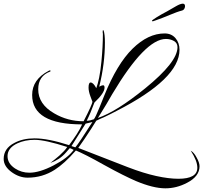

<svg xmlns="http://www.w3.org/2000/svg" viewBox="-74 -835 1106 1045"><path d="M826 190Q760 190 665 150Q635 137 592 115.5Q549 94 493 63Q438 32 399.5 12.5Q361 -7 339 -16Q307 21 278 47Q249 73 224 89Q157 132 76 132Q32 132 -9 103Q-54 71 -54 30Q-54 -27 4 -57Q50 -82 114 -82Q187 -82 302 -45Q326 -77 344 -105Q362 -133 373 -158Q101 -158 101 -318Q101 -402 190 -449Q195 -452 198 -452Q201 -452 201 -449Q201 -447 200 -446Q134 -422 134 -349Q134 -268 221 -218Q294 -175 381 -175Q429 -268 429 -282Q429 -282 426 -289.5Q423 -297 418 -311Q408 -338 408 -358Q408 -386 419 -386Q434 -386 450 -355Q458 -376 465.5 -412Q473 -448 478 -500Q482 -541 484 -579Q486 -617 486 -651Q486 -655 485 -658V-665Q485 -671 487 -671L490 -669Q497 -648 497 -604Q497 -548 489.5 -487.5Q482 -427 466 -363Q480 -371 487 -371Q495 -371 495 -358Q495 -329 440 -277Q418 -217 398 -178H401Q408 -178 417 -180Q426 -182 437 -186Q446 -197 467 -249L494 -316Q563 -487 647.5 -570Q732 -653 822 -653Q859 -653 881 -627.5Q903 -602 903 -564Q903 -406 560 -231Q544 -223 527 -214Q510 -205 492 -197Q485 -194 474.5 -189.5Q464 -185 450 -178L423 -135Q404 -106 386.5 -79.5Q369 -53 352 -30L622 75Q708 108 776.5 123Q845 138 897 138Q1000 138 1000 78Q1000 40 964 -15Q982 -5 996 22Q1012 50 1012 70Q1012 125 944 160Q887 190 826 190ZM459 -193Q509 -210 573 -250Q637 -290 716 -354Q892 -497 892 -578Q892 -601 872.5 -612Q853 -623 829 -623Q716 -623 537 -323Q524 -300 504.5 -267Q485 -234 459 -193ZM336 -33Q354 -53 429 -171Q428 -170 392 -162L315 -40ZM86 105Q141 105 218 65Q295 25 327 -19Q317 -25 306 -29L286 -6Q267 16 245 30Q223 44 200 52Q213 42 225 32Q237 22 249 12Q263 -1 274 -12.5Q285 -24 292 -35Q171 -74 115 -74Q62 -74 21 -55Q-33 -30 -33 15Q-33 55 8 82Q43 105 86 105ZM758 -719Q753 -719 753 -722Q753 -725 778.5 -741Q804 -757 835 -773Q861 -788 884.5 -801.5Q908 -815 921 -815Q933 -815 933 -801Q933 -794 929 -787Q925 -780 918 -778Q911 -776 902 -773.5Q893 -771 886 -768Q871 -762 850.5 -754Q830 -746 811 -738Q791 -731 775.5 -725Q760 -719 758 -719Z"/></svg>

Font: Love Light
Style: Regular
Weight: 400
Designer: Robert E. Leuschke
Foundry: Robert E. Leuschke
Version: Version 1.010; ttfautohint (v1.8.3)